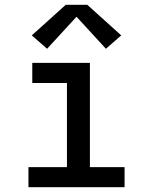

<svg xmlns="http://www.w3.org/2000/svg" viewBox="-20 -783 640 803"><path d="M99 0V-84H260V-436H115V-520H356V-84H501V0ZM177 -579 113 -635 255 -763H345L487 -635L423 -579L300 -713Z"/></svg>

Font: Iosevka SS04 Medium Extended
Style: Regular
Weight: 500
Width: 7
Monospace: yes
Designer: Belleve Invis
Foundry: Belleve Invis
Version: Version 19.0.0; ttfautohint (v1.8.4)